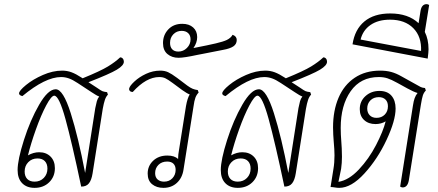

<svg xmlns="http://www.w3.org/2000/svg" viewBox="-20 -901 2117 927"><path d="M407 -504 447 -478Q467 -464 474 -461Q481 -458 497 -456L501 -444Q492 -435 486.5 -419Q481 -403 476 -375L427 -64Q422 -32 409.5 -16Q397 0 372 0Q327 -214 296 -326.5Q265 -439 242 -439Q228 -439 203 -392Q178 -345 153.5 -276.5Q129 -208 115 -151Q142 -166 169 -166Q203 -166 224 -145Q245 -124 245 -89Q245 -48 217.5 -21Q190 6 147 6Q109 6 87 -16.5Q65 -39 65 -80Q65 -129 95.5 -225Q126 -321 169 -395.5Q212 -470 249 -470Q285 -470 321.5 -354.5Q358 -239 391 -66L440 -379Q444 -399 447.5 -412Q451 -425 459 -435Q447 -439 422 -456L355 -500Q331 -516 312.5 -522.5Q294 -529 275 -529Q199 -529 88 -437Q72 -441 72 -450Q72 -463 105.5 -490.5Q139 -518 187 -539Q235 -560 280 -560Q304 -560 325.5 -552Q347 -544 376 -525L379 -523Q465 -558 501 -580Q537 -602 560 -624Q568 -624 573 -618Q578 -612 578 -603Q578 -585 544 -564.5Q510 -544 407 -504ZM99 -73Q99 -50 111.5 -37Q124 -24 147 -24Q174 -24 191.5 -42Q209 -60 209 -87Q209 -110 196.5 -123Q184 -136 161 -136Q134 -136 116.5 -118Q99 -100 99 -73Z M939 -454Q929 -444 923.5 -429.5Q918 -415 914 -385L866 -82Q860 -42 834 -18Q808 6 769 6Q736 6 714.5 -11.5Q693 -29 693 -63Q693 -100 719.5 -125Q746 -150 788 -150Q823 -150 840 -133V-137Q840 -154 844 -175L878 -389Q885 -428 896 -445Q884 -449 860 -466L814 -500Q791 -517 778.5 -523Q766 -529 749 -529Q686 -529 621 -457Q611 -457 606.5 -462.5Q602 -468 604 -475Q607 -487 629.5 -508Q652 -529 685 -544.5Q718 -560 754 -560Q775 -560 791.5 -552.5Q808 -545 835 -525L884 -488Q899 -477 910 -472.5Q921 -468 935 -466ZM828 -81Q828 -100 817.5 -110.5Q807 -121 787 -121Q761 -121 745 -105Q729 -89 729 -65Q729 -45 741 -34.5Q753 -24 772 -24Q797 -24 812.5 -40.5Q828 -57 828 -81Z M1123 -708Q1123 -688 1106.5 -677Q1090 -666 1056 -660L954 -640L933 -636Q869 -622 842 -622Q810 -622 788.5 -640Q767 -658 767 -693Q767 -732 792.5 -759Q818 -786 860 -786Q893 -786 912.5 -768.5Q932 -751 932 -722Q932 -695 914 -669Q986 -683 1022 -691.5Q1058 -700 1075 -708Q1095 -718 1103 -733Q1123 -726 1123 -708ZM900 -711Q900 -730 888.5 -741Q877 -752 857 -752Q833 -752 817 -735.5Q801 -719 801 -694Q801 -674 811.5 -663Q822 -652 841 -652Q865 -652 882.5 -669.5Q900 -687 900 -711Z M1388 -504 1428 -478Q1448 -464 1455 -461Q1462 -458 1478 -456L1482 -444Q1473 -435 1467.5 -419Q1462 -403 1457 -375L1408 -64Q1403 -32 1390.5 -16Q1378 0 1353 0Q1308 -214 1277 -326.5Q1246 -439 1223 -439Q1209 -439 1184 -392Q1159 -345 1134.5 -276.5Q1110 -208 1096 -151Q1123 -166 1150 -166Q1184 -166 1205 -145Q1226 -124 1226 -89Q1226 -48 1198.5 -21Q1171 6 1128 6Q1090 6 1068 -16.5Q1046 -39 1046 -80Q1046 -129 1076.5 -225Q1107 -321 1150 -395.5Q1193 -470 1230 -470Q1266 -470 1302.5 -354.5Q1339 -239 1372 -66L1421 -379Q1425 -399 1428.5 -412Q1432 -425 1440 -435Q1428 -439 1403 -456L1336 -500Q1312 -516 1293.5 -522.5Q1275 -529 1256 -529Q1180 -529 1069 -437Q1053 -441 1053 -450Q1053 -463 1086.5 -490.5Q1120 -518 1168 -539Q1216 -560 1261 -560Q1285 -560 1306.5 -552Q1328 -544 1357 -525L1360 -523Q1446 -558 1482 -580Q1518 -602 1541 -624Q1549 -624 1554 -618Q1559 -612 1559 -603Q1559 -585 1525 -564.5Q1491 -544 1388 -504ZM1080 -73Q1080 -50 1092.5 -37Q1105 -24 1128 -24Q1155 -24 1172.5 -42Q1190 -60 1190 -87Q1190 -110 1177.5 -123Q1165 -136 1142 -136Q1115 -136 1097.5 -118Q1080 -100 1080 -73Z M2036 -464Q2026 -454 2021.5 -440Q2017 -426 2012 -395L1954 -31Q1948 4 1924 4Q1919 4 1912 0L1974 -393Q1977 -413 1982 -427Q1987 -441 1996 -452Q1978 -457 1947 -474L1898 -501Q1869 -517 1850.5 -523Q1832 -529 1809 -529Q1721 -529 1673 -460.5Q1625 -392 1625 -284Q1625 -252 1628 -216Q1629 -203 1630 -184.5Q1631 -166 1631 -144Q1631 -114 1627 -86Q1620 -50 1614 -23Q1664 -31 1712.5 -82.5Q1761 -134 1795.5 -200.5Q1830 -267 1842 -315Q1820 -302 1793 -302Q1759 -302 1738 -321.5Q1717 -341 1717 -374Q1717 -412 1744.5 -437Q1772 -462 1812 -462Q1850 -462 1870 -439Q1890 -416 1890 -377Q1890 -319 1846.5 -226Q1803 -133 1739.5 -63.5Q1676 6 1618 6Q1608 6 1596.5 4Q1585 2 1576 2L1590 -86Q1595 -115 1595 -151Q1595 -177 1591 -221Q1590 -231 1589 -250.5Q1588 -270 1588 -286Q1588 -367 1614.5 -429Q1641 -491 1692.5 -525.5Q1744 -560 1815 -560Q1845 -560 1869 -553.5Q1893 -547 1919 -532L1973 -502Q2003 -485 2011 -481Q2019 -477 2032 -476ZM1853 -388Q1853 -409 1841 -420.5Q1829 -432 1809 -432Q1784 -432 1768.5 -416.5Q1753 -401 1753 -377Q1753 -357 1765 -344.5Q1777 -332 1798 -332Q1822 -332 1837.5 -347.5Q1853 -363 1853 -388Z M2031 -747Q2049 -711 2049 -663Q2049 -650 2045 -618L1682 -687Q1693 -759 1739.5 -797.5Q1786 -836 1864 -836Q1951 -836 2001 -789L2010 -846Q2015 -881 2040 -881Q2045 -881 2052 -877ZM1863 -806Q1806 -806 1769 -780.5Q1732 -755 1721 -710L2013 -655Q2016 -724 1975.5 -765Q1935 -806 1863 -806Z"/></svg>

Font: Thasadith
Style: Italic
Weight: 400
Italic angle: -9°
Designer: Cadson Demak Co.,Ltd.
Foundry: Cadson Demak Co.,Ltd.
Version: Version 1.000; ttfautohint (v1.6)